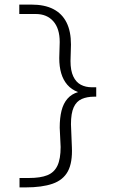

<svg xmlns="http://www.w3.org/2000/svg" viewBox="-20 -721 540 836"><path d="M91 95H65V54H106Q156 54 186 42Q216 30 230 0.5Q244 -29 244 -81L240 -165Q240 -208 248 -239.5Q256 -271 274 -291.5Q292 -312 320 -320Q291 -331 273 -352Q255 -373 246.5 -402Q238 -431 238 -468L240 -538Q240 -597 212 -628.5Q184 -660 136 -660H64V-701H117Q174 -701 212 -681.5Q250 -662 269.5 -623.5Q289 -585 289 -527L287 -455Q287 -414 299 -388.5Q311 -363 332 -352Q353 -341 380 -341H399V-300H389Q359 -300 336 -290Q313 -280 301 -254Q289 -228 289 -180L293 -80Q296 -13 275.5 25Q255 63 209 79Q163 95 91 95Z"/></svg>

Font: Inconsolata Light
Style: Regular
Weight: 300
Designer: Raph Levien, Cyreal, Brenton Simpson
Foundry: Raph Levien, Cyreal, Google
Version: Version 3.001